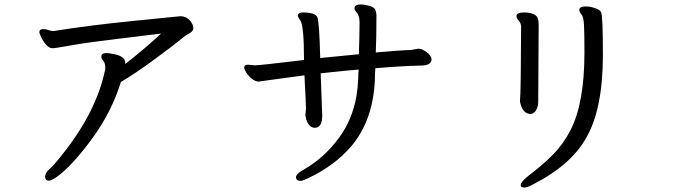

<svg xmlns="http://www.w3.org/2000/svg" viewBox="-20 -761 3040 864"><path d="M200 52Q213 52 244 29Q311 -23 396.5 -140Q482 -257 524 -392Q587 -429 672 -491.5Q757 -554 785.5 -577.5Q814 -601 820 -604Q850 -618 850 -633Q850 -646 843 -657Q825 -688 791 -688Q772 -686 576.5 -666.5Q381 -647 219 -621Q211 -621 199 -625.5Q187 -630 175 -630Q157 -630 157 -616Q157 -612 165 -594.5Q173 -577 187 -560.5Q201 -544 216 -544Q229 -544 301 -557Q373 -570 516 -587Q659 -604 705 -610Q633 -543 545 -474Q545 -472 544 -472V-477Q544 -508 491 -518Q472 -522 457 -522Q436 -522 436 -506Q436 -497 445 -487Q454 -477 454 -452Q416 -260 259 -64Q224 -19 203.5 -1Q183 17 183 33Q183 52 200 52Z M1333 53Q1342 53 1366 41Q1484 -14 1560 -102Q1660 -220 1667 -405Q1667 -424 1669 -454Q1784 -464 1874 -466Q1922 -466 1922 -495Q1920 -512 1899 -527Q1878 -542 1863 -542L1829 -536Q1783 -535 1671 -525Q1674 -588 1674 -691Q1673 -710 1667.5 -719.5Q1662 -729 1641 -735Q1620 -741 1602 -741Q1579 -741 1575 -726Q1575 -717 1582 -709Q1598 -692 1598 -661Q1598 -614 1595 -517L1421 -500Q1417 -662 1408 -683.5Q1399 -705 1341 -705Q1325 -705 1320 -693Q1320 -684 1331 -670Q1348 -647 1348 -491Q1149 -467 1126 -467L1096 -470Q1079 -470 1079 -457Q1079 -449 1088.5 -434Q1098 -419 1113.5 -406.5Q1129 -394 1144 -394L1350 -422Q1357 -292 1357 -271L1354 -242L1358 -224Q1370 -186 1397 -186Q1430 -186 1430 -242L1423 -431Q1538 -444 1594 -448Q1592 -425 1592 -409Q1587 -250 1504 -139Q1440 -52 1349 1Q1312 21 1312 36Q1312 53 1333 53Z M2369 -248Q2386 -251 2394 -268Q2402 -285 2402 -302L2404 -651Q2404 -685 2386 -695Q2368 -705 2340 -705Q2304 -705 2304 -689Q2304 -679 2314.5 -667.5Q2325 -656 2325 -639Q2324 -344 2320 -308V-303Q2331 -248 2369 -248ZM2340 83Q2353 83 2382 67Q2548 -18 2617 -139Q2693 -269 2693 -513Q2693 -689 2685 -706Q2679 -717 2657 -724.5Q2635 -732 2615 -732Q2587 -732 2587 -717Q2587 -707 2596.5 -696Q2606 -685 2608 -648.5Q2610 -612 2610 -525Q2610 -296 2547 -175Q2516 -114 2469 -66Q2422 -18 2359 29Q2323 58 2323 72Q2323 83 2340 83Z"/></svg>

Font: LXGW WenKai TC
Style: Bold
Weight: 700
Designer: LXGW / Fontworks Inc.
Foundry: LXGW / Fontworks Inc.
Version: Version 1.330;April 28, 2024